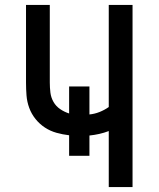

<svg xmlns="http://www.w3.org/2000/svg" viewBox="-20 -755 640 775"><path d="M419 0V-226Q401 -219 381 -214.5Q361 -210 341 -208V-126H259V-209Q233 -212 208 -219Q183 -226 161.5 -240Q140 -254 123.5 -274.5Q107 -295 98 -319.5Q89 -344 87 -370Q85 -396 85 -422V-735H181V-422Q181 -401 183.5 -381Q186 -361 196 -343.5Q206 -326 223 -314.5Q240 -303 259 -297V-406H341V-293Q362 -295 382 -303Q402 -311 419 -323V-735H515V0Z"/></svg>

Font: Iosevka Medium Extended
Style: Regular
Weight: 500
Width: 7
Monospace: yes
Designer: Belleve Invis
Foundry: Belleve Invis
Version: Version 32.5.0; ttfautohint (v1.8.4)